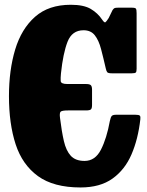

<svg xmlns="http://www.w3.org/2000/svg" viewBox="-20 -788 630 825"><path d="M18.5 -375Q18.5 -486.5 45.2 -575.2Q72 -664 130.5 -715.8Q189 -767.5 284 -767.5Q340 -767.5 370.2 -749.5Q400.5 -731.5 419 -703.5Q428.5 -689.5 432.8 -692.2Q437 -695 447 -710.5L463.5 -744.5Q468 -751 471.8 -753Q475.5 -755 487.5 -755H546Q561 -755 564 -750.8Q567 -746.5 567 -731V-492.5Q567 -480 563.5 -476.5Q560 -473 546.5 -473H460.5Q445 -473 441 -477.5Q437 -482 434.5 -494Q424 -540 414.2 -577.2Q404.5 -614.5 387.5 -636.2Q370.5 -658 339 -658Q289.5 -658 270.2 -608.5Q251 -559 242 -473Q240 -453 240.8 -440Q241.5 -427 269.5 -427H349.5Q365 -427 370.2 -422Q375.5 -417 375.5 -402.5V-337.5Q375.5 -322 370.5 -317.8Q365.5 -313.5 349 -313.5H272.5Q246 -313.5 240.5 -308Q235 -302.5 238 -280.5Q245 -223 254.5 -181.8Q264 -140.5 284.2 -118.5Q304.5 -96.5 343.5 -96.5Q389 -96.5 413.8 -145Q438.5 -193.5 452 -268Q455.5 -284.5 460.2 -289.8Q465 -295 480 -295H561Q577 -295 580.8 -291Q584.5 -287 583 -275.5Q573.5 -190.5 545 -124.5Q516.5 -58.5 463.2 -20.5Q410 17.5 326 17.5Q210.5 17.5 143.2 -31.2Q76 -80 47.2 -168Q18.5 -256 18.5 -375Z"/></svg>

Font: Besley* Condensed Heavy
Style: Regular
Weight: 800
Width: 3
Designer: Owen Earl
Foundry: indestructible type*
Version: Version 3.000; ttfautohint (v1.8.3)